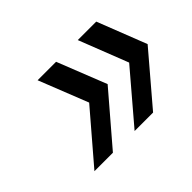

<svg xmlns="http://www.w3.org/2000/svg" viewBox="-89 -662 757 757"><g transform="rotate(-45 289.0 -284.0)"><path d="M402 -78 577.6 -284 497.1 -490H394.1L474.6 -284L299 -78ZM178 -78 354.6 -284 273.1 -490H170.1L251.6 -284L75 -78Z"/></g></svg>

Font: Cabin Condensed
Style: Regular
Weight: 400
Italic angle: -13°
Designer: Pablo Impallari
Foundry: Pablo Impallari. www.impallari.com Igino Marini. www.ikern.com
Version: Version 1.006